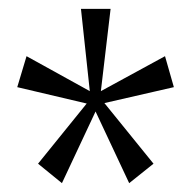

<svg xmlns="http://www.w3.org/2000/svg" viewBox="-20 -724 433 434"><path d="M40 -597 183 -518 163 -704H230L208 -518L353 -597L373 -527L216 -491L327 -354L272 -310L196 -472L120 -310L66 -354L176 -490L19 -527Z"/></svg>

Font: Arsenal
Style: Regular
Weight: 400
Designer: Andrij Shevchenko
Foundry: Stairsfor.com
Version: Version 1.000